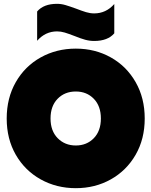

<svg xmlns="http://www.w3.org/2000/svg" viewBox="-20 -968 791 1003"><path d="M369 -780Q338 -792 318 -798Q298 -804 278 -804Q217 -804 174 -755V-908Q208 -948 278 -948Q300 -948 322 -941.5Q344 -935 377 -923Q408 -911 429.5 -904.5Q451 -898 472 -898Q534 -898 577 -947V-794Q543 -754 472 -754Q448 -754 424.5 -760.5Q401 -767 369 -780ZM15 -349Q15 -456 62.5 -539Q110 -622 192.5 -668Q275 -714 376 -714Q477 -714 559 -668Q641 -622 688.5 -539Q736 -456 736 -349Q736 -242 688.5 -159.5Q641 -77 559 -31Q477 15 376 15Q275 15 192.5 -31Q110 -77 62.5 -159.5Q15 -242 15 -349ZM507 -349Q507 -414 470 -452Q433 -490 376 -490Q318 -490 281 -452Q244 -414 244 -349Q244 -284 281.5 -246Q319 -208 376 -208Q433 -208 470 -246Q507 -284 507 -349Z"/></svg>

Font: Readiness Black
Style: Regular
Weight: 900
Designer: Katatrad Team
Foundry: CadsonDemak
Version: Version 1.00;April 23, 2019;FontCreator 11.5.0.2425 64-bit; 